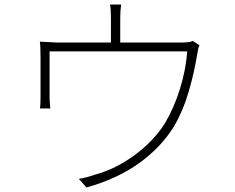

<svg xmlns="http://www.w3.org/2000/svg" viewBox="-20 -808 1040 848"><path d="M511 -727V-602H470V-727Q470 -767 466 -788H515Q511 -760 511 -727ZM850 -563Q838 -488 813.5 -403.5Q789 -319 748 -249Q691 -157 594.5 -87.5Q498 -18 362 20L328 -18Q360 -23 401 -37Q490 -61 574 -122.5Q658 -184 708 -263Q749 -332 775 -416Q801 -500 807 -581H199V-377Q199 -365 202 -329H156Q159 -341 159 -377V-554Q159 -604 156 -624L197 -622Q225 -620 243 -620H775Q797 -620 813 -622Q822 -623 832 -627L861 -608Q855 -597 850 -563Z"/></svg>

Font: Merged Yaku Han JP ExtraLight
Style: Regular
Weight: 250
Designer: Ryoko NISHIZUKA 西塚涼子 (kana, bopomofo & ideographs); Paul D. Hunt (Latin, Greek & Cyrillic); Sandoll Communications 산돌커뮤니
Foundry: Adobe
Version: Version 2.004